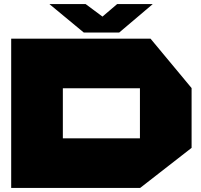

<svg xmlns="http://www.w3.org/2000/svg" viewBox="-20 -920 987 944"><path d="M289 -486V-730H720L922 -487V-486ZM35 4V-240H668V4ZM35 -240V-730H289V-240ZM668 4V-486H922V-193L669 4ZM392 -760 224 -899V-900H401L545 -793ZM392 -760 556 -900H730V-899L566 -760Z"/></svg>

Font: Foldit Black
Style: Regular
Weight: 900
Version: Version 1.003